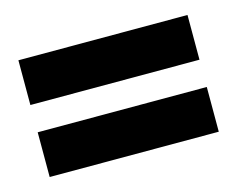

<svg xmlns="http://www.w3.org/2000/svg" viewBox="-47 -741 419 340"><g transform="rotate(-15 163.0 -571.0)"><path d="M8 -678H318V-596H8ZM8 -546H318V-464H8Z"/></g></svg>

Font: Danfo
Style: Regular
Weight: 400
Designer: Seyi Olusanya, David Udoh, Eyiyemi Adegbite, Mirko Velimirović
Version: Version 1.000